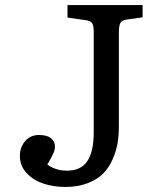

<svg xmlns="http://www.w3.org/2000/svg" viewBox="-20 -720 615 754"><path d="M236.8 14.2Q189.5 14.2 149.7 0.7Q109.9 -12.7 84 -41Q58.1 -69.3 58.1 -107.9Q58.1 -142.1 78.9 -166Q99.6 -189.9 132.8 -189.9Q164.1 -189.9 179.9 -177.5Q195.8 -165 195.8 -145Q195.8 -132.3 189.9 -118.4Q184.1 -104.5 166 -74.2Q175.8 -65.4 196.5 -57.6Q217.3 -49.8 243.2 -49.8Q297.9 -49.8 323 -87.4Q348.1 -125 348.1 -201.2V-594.2Q348.1 -619.1 342 -628.7Q335.9 -638.2 314.9 -641.1L245.1 -650.9V-700.2H540V-651.9L477.1 -643.1Q457.5 -640.1 452.1 -628.7Q446.8 -617.2 446.8 -591.8V-224.1Q446.8 -189.9 441.9 -159.2Q437 -128.4 422.9 -95.7Q408.7 -63 386.2 -39.6Q363.8 -16.1 325.2 -1Q286.6 14.2 236.8 14.2Z"/></svg>

Font: Literata Book
Style: Regular
Weight: 400
Designer: Latin by Veronika Burian and Jose Scaglione. Greek by Irene Vlachou. Cyrillic by Vera Evstafieva
Foundry: TypeTogether
Version: Version 2.003;PS 002.003;hotconv 1.0.88;makeotf.lib2.5.64775